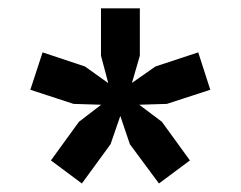

<svg xmlns="http://www.w3.org/2000/svg" viewBox="-20 -733 580 462"><path d="M177 -291.5 102.5 -347 170 -440 223.5 -481 157 -483 53 -517 82.5 -607 184.5 -573 240.5 -533 223 -599V-713H316.5V-599L297.5 -533.5L354 -573L457 -607L486 -517L381.5 -483L315 -481L369.5 -440L437 -347L362.5 -291.5L292.5 -386L269.5 -454L246 -386Z"/></svg>

Font: Overpass Medium
Style: Regular
Weight: 500
Designer: Delve Withrington, Dave Bailey, Thomas Jockin
Foundry: Delve Fonts LLC
Version: Version 4.000